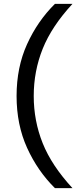

<svg xmlns="http://www.w3.org/2000/svg" viewBox="-20 -831 425 996"><path d="M265 145Q175 56 120.5 -64Q66 -184 66 -333Q66 -482 120.5 -602Q175 -722 265 -811H356Q248 -694 201.5 -578Q155 -462 155 -333Q155 -204 201.5 -88Q248 28 356 145Z"/></svg>

Font: HostGroteskRegular
Style: Regular
Weight: 400
Designer: Doukan Karapınar based on Poppins by Indian Type Foundry, Jonny Pinhorn
Foundry: Element Type
Version: Version 1.001; ttfautohint (v1.8.4.7-5d5b)